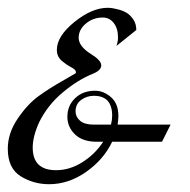

<svg xmlns="http://www.w3.org/2000/svg" viewBox="-36 -465 489 493"><path d="M402 -145 380 -101H252Q230 -55 185 -23.5Q140 8 90 8Q50 8 17 -12.5Q-16 -33 -16 -83Q-16 -123 9.5 -160.5Q35 -198 63.5 -218.5Q92 -239 124 -257L155 -275Q159 -276 159 -280Q159 -286 146.5 -292.5Q134 -299 122 -309.5Q110 -320 110 -337Q110 -372 155 -408.5Q200 -445 241 -445Q244 -445 249 -444.5Q254 -444 266.5 -441Q279 -438 288.5 -432.5Q298 -427 306 -415.5Q314 -404 314 -388L263 -347Q267 -358 267 -369Q267 -392 256 -406Q245 -420 228 -420Q203 -420 184.5 -404.5Q166 -389 166 -368Q166 -346 198 -326Q224 -310 224 -297Q224 -284 201 -275Q164 -260 125.5 -228Q87 -196 65 -152Q48 -115 48 -86Q48 -28 108 -28Q143 -28 175.5 -48.5Q208 -69 229 -101H213Q176 -101 156.5 -120Q137 -139 137 -165Q137 -194 157 -213Q177 -232 208 -232Q230 -232 249 -215.5Q268 -199 268 -167Q268 -159 266 -145ZM158 -179Q158 -165 169.5 -155Q181 -145 205 -145H249Q252 -157 252 -168Q252 -219 205 -219Q187 -219 172.5 -208.5Q158 -198 158 -179Z"/></svg>

Font: Dynalight
Style: Regular
Weight: 400
Designer: Astigmatic (AOETI)
Foundry: Astigmatic (AOETI)
Version: Version 1.000